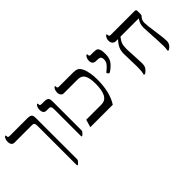

<svg xmlns="http://www.w3.org/2000/svg" viewBox="1 -1241 2089 2089"><g transform="rotate(-45 1045.0 -197.0)"><path d="M413.1 145Q413.1 152.3 411.1 157.2Q409.2 162.1 387.2 185.5Q378.4 194.8 372.1 194.8Q367.7 194.8 366.5 190.9Q365.2 187 365.2 174.8V-402.8Q365.2 -430.2 362.3 -442.6Q359.4 -455.1 352.5 -460Q345.7 -464.8 324.2 -464.8H59.1Q35.6 -464.8 23.9 -481.4Q12.2 -498 12.2 -522.9Q12.2 -548.8 22.2 -568.8Q32.2 -588.9 42 -588.9Q44.4 -588.9 46.1 -585.9Q47.9 -583 47.9 -580.1V-570.8Q47.9 -565.4 52.5 -559.3Q57.1 -553.2 69.8 -553.2H335Q370.6 -553.2 385.7 -547.9Q400.9 -542.5 407 -529.5Q413.1 -516.6 413.1 -485.8Z M669.4 -43.9Q669.4 -34.7 665.3 -28.3Q661.1 -22 647.7 -8.1Q634.3 5.9 628.4 5.9Q623.5 5.9 622.3 2.2Q621.1 -1.5 621.1 -14.2V-402.8Q621.1 -431.2 618.2 -443.4Q615.2 -455.6 607.7 -460.2Q600.1 -464.8 579.1 -464.8H550.3Q526.9 -464.8 515.1 -481.4Q503.4 -498 503.4 -522.9Q503.4 -548.8 513.4 -568.8Q523.4 -588.9 533.2 -588.9Q535.6 -588.9 537.4 -585.9Q539.1 -583 539.1 -580.1V-570.8Q539.1 -565.4 543.7 -559.3Q548.3 -553.2 561 -553.2H591.3Q627 -553.2 642.1 -547.9Q657.2 -542.5 663.3 -529.5Q669.4 -516.6 669.4 -485.8Z M1183.1 -314Q1183.1 -118.2 1106.9 0H761.2L787.1 -88.9H1014.2Q1052.7 -88.9 1074.5 -102.5Q1096.2 -116.2 1109.4 -141.1Q1122.6 -166 1129.9 -204.3Q1137.2 -242.7 1137.2 -297.9Q1137.2 -351.1 1126 -390.9Q1114.7 -430.7 1091.8 -447.8Q1068.8 -464.8 1026.9 -464.8H818.8Q796.4 -464.8 784.2 -481.7Q772 -498.5 772 -523.9Q772 -546.9 782.2 -567.4Q792.5 -587.9 803.2 -587.9Q805.7 -587.9 807.4 -585Q809.1 -582 809.1 -579.1V-569.8Q809.1 -553.2 831.1 -553.2H1047.9Q1088.9 -553.2 1110.1 -542Q1131.3 -530.8 1148.2 -499.3Q1165 -467.8 1174.1 -417.2Q1183.1 -366.7 1183.1 -314Z M1441.9 -445.8Q1441.9 -407.7 1432.1 -379.6Q1422.4 -351.6 1400.1 -327.4Q1377.9 -303.2 1354.5 -286.1Q1331.1 -269 1323.7 -269Q1319.3 -269 1311.5 -279.1Q1303.7 -289.1 1303.7 -293Q1303.7 -296.9 1308.1 -299.8L1318.8 -309.1Q1352.5 -335 1370.6 -360.1Q1388.7 -385.3 1388.7 -414.1Q1388.7 -434.6 1383.3 -445.3Q1377.9 -456.1 1366.5 -460.4Q1355 -464.8 1323.7 -464.8H1316.9Q1260.7 -464.8 1260.7 -522.9Q1260.7 -546.9 1271.5 -566.9Q1282.2 -586.9 1293 -586.9Q1295.4 -586.9 1297.6 -584.5Q1299.8 -582 1299.8 -579.1V-569.8Q1299.8 -553.2 1318.8 -553.2H1362.8Q1401.9 -553.2 1415.3 -543.5Q1428.7 -533.7 1435.3 -510.5Q1441.9 -487.3 1441.9 -445.8Z M2018.1 -481.9Q2018.1 -467.8 2010.3 -460Q1980 -430.7 1980 -388.2Q1980 -349.1 1997.1 -234.4Q2014.2 -119.1 2014.2 -73.2Q2014.2 -52.2 2004.6 -34.4Q1995.1 -16.6 1978.3 -2.7Q1961.4 11.2 1952.1 11.2Q1944.8 11.2 1944.8 0Q1944.8 -5.9 1947.5 -18.6Q1950.2 -31.2 1950.2 -54.2Q1950.2 -114.7 1938.5 -300.8L1936 -355Q1936 -390.1 1944.8 -414.6Q1953.6 -439 1971.2 -464.8H1689.9Q1661.6 -429.7 1651.4 -400.4Q1641.1 -371.1 1641.1 -318.8Q1641.1 -292 1646.5 -212.4Q1651.9 -132.3 1651.9 -99.1Q1651.9 -68.4 1646.2 -49.8Q1640.6 -31.2 1619.6 -9.5Q1598.6 12.2 1584 12.2Q1577.1 12.2 1577.1 2.9L1579.1 -4.9Q1587.9 -35.6 1587.9 -99.1L1585.4 -199.2L1583 -310.1Q1583 -353.5 1598.6 -388.2Q1614.3 -422.9 1650.9 -464.8H1620.1Q1595.2 -464.8 1580.6 -481.7Q1565.9 -498.5 1565.9 -524.9Q1565.9 -547.4 1576.7 -568.1Q1587.4 -588.9 1597.2 -588.9Q1605 -588.9 1605 -573.2Q1605 -553.2 1626 -553.2H1988.3Q2006.3 -553.2 2012.2 -548.8Q2018.1 -544.4 2018.1 -533.2Z"/></g></svg>

Font: Tinos
Style: Regular
Weight: 400
Designer: Steve Matteson
Foundry: Monotype Imaging Inc.
Version: Version 1.23